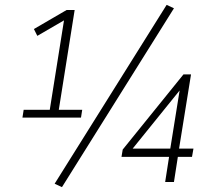

<svg xmlns="http://www.w3.org/2000/svg" viewBox="-20 -746 868 787"><path d="M72 -264 77 -296H184L244 -673L257 -671L133 -599L119 -627L253 -705H286L221 -296H317L312 -264ZM234 21 204 7 663 -726 693 -712ZM657 0 673 -103H478L483 -133L732 -441H763L714 -137H773L767 -103H709L693 0ZM678 -137 718 -386H725L515 -126L516 -137Z"/></svg>

Font: Nunito Sans 10pt Condensed ExtraLight
Style: Italic
Weight: 250
Width: 3
Italic angle: -9°
Designer: Vernon Adams
Foundry: Vernon Adams
Version: Version 3.101;gftools[0.9.27]